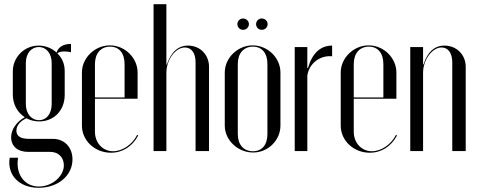

<svg xmlns="http://www.w3.org/2000/svg" viewBox="-20 -719 2276 914"><path d="M164 175C256 175 325 117 325 40C325 -18 287 -58 231 -58H118C78 -58 58 -71 58 -97C58 -121 76 -143 106 -156C124 -146 145 -141 167 -141C237 -141 288 -194 288 -267V-381C288 -414 276 -443 253 -465C260 -471 271 -474 286 -474C296 -474 308 -473 318 -470V-510C282 -510 259 -496 249 -469C227 -490 195 -502 164 -502C96 -502 41 -447 41 -379V-269C41 -224 62 -184 98 -161C58 -139 33 -102 33 -66C33 -23 64 4 114 4H219C258 4 284 30 284 68C284 121 227 169 165 169C96 169 53 109 66 32H26C13 114 71 175 164 175ZM103 -224V-419C103 -464 128 -495 165 -495C201 -495 226 -464 226 -419V-224C226 -178 202 -147 166 -147C129 -147 103 -178 103 -224Z M370 -374V-121C370 -50 431 8 508 8C564 8 610 -22 638 -74L633 -77C610 -31 563 1 518 1C469 1 432 -39 432 -92V-249H635V-374C635 -443 575 -503 503 -503C431 -503 370 -443 370 -374ZM432 -255V-414C432 -465 460 -497 504 -497C547 -497 573 -466 573 -414V-255Z M774 -411 772 -412V-699H711V0H772V-373C772 -434 815 -493 860 -493C891 -493 911 -467 911 -422V0H975V-401C975 -459 932 -502 875 -502C828 -502 794 -471 774 -411Z M1110 -604C1110 -589 1122 -577 1137 -577C1152 -577 1165 -589 1165 -604C1165 -619 1152 -631 1137 -631C1122 -631 1110 -619 1110 -604ZM1199 -604C1199 -589 1211 -577 1226 -577C1242 -577 1254 -589 1254 -604C1254 -619 1242 -631 1226 -631C1211 -631 1199 -619 1199 -604ZM1183 -503C1111 -503 1050 -443 1050 -374V-121C1050 -52 1112 7 1185 7C1256 7 1315 -51 1315 -121V-374C1315 -444 1254 -503 1183 -503ZM1184 -497C1227 -497 1253 -466 1253 -415V-81C1253 -29 1227 1 1184 1C1140 1 1112 -30 1112 -81V-415C1112 -465 1140 -497 1184 -497Z M1383 -495V0H1443V-359C1451 -417 1504 -457 1561 -451V-502C1505 -502 1466 -465 1446 -395H1443V-495Z M1602 -374V-121C1602 -50 1663 8 1740 8C1796 8 1842 -22 1870 -74L1865 -77C1842 -31 1795 1 1750 1C1701 1 1664 -39 1664 -92V-249H1867V-374C1867 -443 1807 -503 1735 -503C1663 -503 1602 -443 1602 -374ZM1664 -255V-414C1664 -465 1692 -497 1736 -497C1779 -497 1805 -466 1805 -414V-255Z M1996 -412H1994V-495H1933V0H1994V-373C1994 -434 2037 -493 2082 -493C2113 -493 2133 -467 2133 -422V0H2197V-401C2197 -459 2153 -502 2096 -502C2049 -502 2015 -472 1996 -412Z"/></svg>

Font: Moniqa Display
Style: Regular
Weight: 400
Designer: Rajesh Rajput
Foundry: Rajesh Rajput
Version: Version 1.000